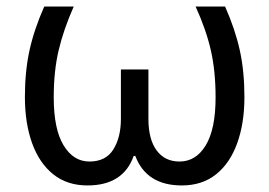

<svg xmlns="http://www.w3.org/2000/svg" viewBox="-20 -556 822 586"><path d="M247 10Q185 10 142.5 -24Q100 -58 78 -119Q56 -180 56 -260Q56 -338 70 -402Q84 -466 115 -536H205Q174 -466 159 -402.5Q144 -339 144 -259Q144 -162 174 -112.5Q204 -63 253 -63Q303 -63 326 -100Q349 -137 349 -193V-344H433V-193Q433 -131 458 -97Q483 -63 528 -63Q578 -63 608 -112.5Q638 -162 638 -259Q638 -339 623.5 -402.5Q609 -466 577 -536H667Q698 -466 712 -402Q726 -338 726 -260Q726 -180 704 -119Q682 -58 639.5 -24Q597 10 535 10Q427 10 393 -80H388Q356 10 247 10Z"/></svg>

Font: lkorean15
Style: Book
Weight: 400
Designer: Jelle Bosma - Monotype Design Team
Foundry: Monotype Imaging Inc.
Version: Version 2.003